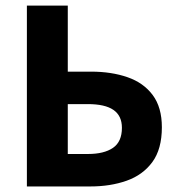

<svg xmlns="http://www.w3.org/2000/svg" viewBox="-20 -672 640 692"><path d="M76.9 0V-651.8H224.3V-413.8H308.4Q381.8 -413.8 439.6 -393.7Q497.4 -373.7 530.4 -329.4Q563.4 -285.1 563.4 -213.4Q563.4 -134.8 529.2 -88.1Q495 -41.4 436.5 -20.7Q378.1 0 305.8 0ZM224.3 -117H297.1Q354.9 -117 387.2 -139.1Q419.4 -161.2 419.4 -211.4Q419.4 -254.8 388.9 -275.8Q358.5 -296.8 296.4 -296.8H224.3Z"/></svg>

Font: Source Sans Variable
Style: Regular
Weight: 200
Designer: Paul D. Hunt
Foundry: Adobe Systems Incorporated
Version: Version 3.006;hotconv 1.0.111;makeotfexe 2.5.65597